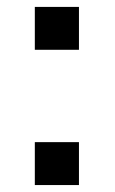

<svg xmlns="http://www.w3.org/2000/svg" viewBox="-20 -533 330 553"><path d="M80.3 -513.1V-389.6H207.4V-513.1ZM80.3 -123.6V0H207.4V-123.6Z"/></svg>

Font: RA Gorm Semi Bold
Style: Regular
Weight: 600
Designer: Rasmus Andersson
Foundry: rsms
Version: Version 3.000;hotconv 1.0.109;makeotfexe 2.5.65596